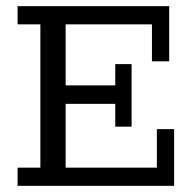

<svg xmlns="http://www.w3.org/2000/svg" viewBox="-20 -603 630 623"><path d="M37 0V-59H111V-524H37V-583H529V-404H473V-524H193V-326H354V-395H407V-192H354V-266H193V-59H489V-184H545V0Z"/></svg>

Font: Rokkitt SemiBold
Style: Regular
Weight: 400
Version: Version 3.103